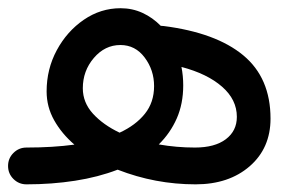

<svg xmlns="http://www.w3.org/2000/svg" viewBox="-66 -436 749 479"><path d="M-45.9 -22Q-45.9 -41 -32.5 -54.4Q-19 -67.9 0 -67.9Q65.9 -67.9 119.6 -75.2Q87.9 -102.5 69.1 -136Q50.3 -169.4 50.3 -208Q50.3 -263.7 75.7 -310.8Q101.1 -357.9 143.1 -386.7Q185.1 -415.5 234.9 -415.5Q264.2 -415.5 289.6 -403.8Q314.9 -392.1 335 -371.6Q338.4 -371.6 342.3 -371.1Q472.7 -354.5 540.8 -298.1Q608.9 -241.7 608.9 -140.1Q608.9 -66.4 556.9 -21.2Q504.9 23.9 421.9 23.9Q321.3 23.9 227.5 -12.7Q179.2 5.9 121.3 14.9Q63.5 23.9 0 23.9Q-19 23.9 -32.5 10.5Q-45.9 -2.9 -45.9 -22ZM140.6 -215.8Q140.6 -180.2 166 -152.3Q191.4 -124.5 232.4 -105Q272.5 -123.5 295.4 -152.1Q318.4 -180.7 318.4 -221.2Q318.4 -261.2 294.9 -292.5Q271.5 -323.7 234.4 -323.7Q195.8 -323.7 168.2 -291.5Q140.6 -259.3 140.6 -215.8ZM391.1 -223.1Q391.1 -177.2 375 -140.6Q358.9 -104 330.1 -75.7Q374.5 -67.9 420.4 -67.9Q469.7 -67.9 497.3 -88.6Q524.9 -109.4 524.9 -144.5Q524.9 -187.5 488 -219.7Q451.2 -252 386.7 -269Q391.1 -246.6 391.1 -223.1Z"/></svg>

Font: Mikhak-FD Medium
Style: Regular
Weight: 500
Designer: Amin Abedi
Version: Version 3.2